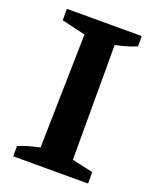

<svg xmlns="http://www.w3.org/2000/svg" viewBox="-126 -732 648 805"><g transform="rotate(20 198.0 -329.0)"><path d="M32 0V-46Q56 -56 79.5 -62.5Q103 -69 127 -74L138 -582L32 -607V-658H366V-612Q345 -603 321 -596Q297 -589 272 -584V-72L366 -51V0Z"/></g></svg>

Font: Piazzolla 24pt
Style: Bold
Weight: 700
Designer: Juan Pablo del Peral
Foundry: Huerta Tipografica
Version: Version 2.005